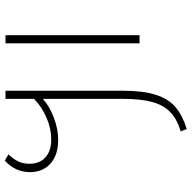

<svg xmlns="http://www.w3.org/2000/svg" viewBox="-19 -584 800 802"><g transform="rotate(-90 381.0 -183.0)"><path d="M369 -560H403V-70Q403 15 386 68Q369 121 334 150.5Q299 180 243 197L233 172Q283 157 312.5 129.5Q342 102 355.5 54.5Q369 7 369 -70V-404Q338 -376 290.5 -358Q243 -340 197 -340Q135 -340 99 -372Q63 -404 63 -458Q63 -519 111 -563L137 -548Q117 -526 107.5 -506.5Q98 -487 98 -459Q98 -418 124.5 -393.5Q151 -369 200 -369Q245 -369 291 -389Q337 -409 369 -441ZM635 -560V0H601V-560Z"/></g></svg>

Font: FiraGO UltraLight
Style: Regular
Weight: 200
Designer: bBox Type
Foundry: bBox Type GmbH
Version: Version 1.001